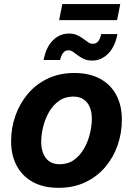

<svg xmlns="http://www.w3.org/2000/svg" viewBox="-20 -906 650 937"><path d="M266.1 10.7Q192.9 10.7 141.1 -17.3Q89.4 -45.4 61.8 -96.7Q34.2 -147.9 34.2 -216.3Q34.2 -282.2 55.4 -342Q76.7 -401.9 116.5 -448.7Q156.2 -495.6 213.4 -522.7Q270.5 -549.8 343.3 -549.8Q416.5 -549.8 468.3 -521.7Q520 -493.7 547.4 -442.6Q574.7 -391.6 574.7 -322.3Q574.7 -256.8 554 -197Q533.2 -137.2 493.2 -90.3Q453.1 -43.5 396 -16.4Q338.9 10.7 266.1 10.7ZM271.5 -104.5Q312 -104.5 341.6 -126Q371.1 -147.5 390.4 -181.4Q409.7 -215.3 418.9 -253.9Q428.2 -292.5 428.2 -326.2Q428.2 -359.4 418 -383.5Q407.7 -407.7 387.7 -421.1Q367.7 -434.6 337.4 -434.6Q296.9 -434.6 267.3 -413.3Q237.8 -392.1 218.8 -358.4Q199.7 -324.7 190.4 -286.4Q181.2 -248 181.2 -213.4Q181.2 -164.6 203.9 -134.5Q226.6 -104.5 271.5 -104.5ZM430.7 -610.4Q407.2 -610.4 390.4 -617.9Q373.5 -625.5 360.4 -635.5Q347.2 -645.5 336.2 -653.1Q325.2 -660.6 313.5 -660.6Q297.9 -660.6 287.8 -647.5Q277.8 -634.3 273.4 -613.3H192.9Q204.6 -675.8 238 -709Q271.5 -742.2 315.9 -742.2Q339.8 -742.2 356.4 -734.6Q373 -727.1 385.7 -717.3Q398.4 -707.5 409.7 -700Q420.9 -692.4 433.1 -692.4Q450.2 -692.4 459.5 -704.6Q468.8 -716.8 474.1 -739.7H553.2Q541.5 -677.7 507.6 -644Q473.6 -610.4 430.7 -610.4ZM566.9 -886.2 551.3 -807.6H268.6L284.2 -886.2Z"/></svg>

Font: Inter 16pt
Style: Bold Italic
Weight: 700
Italic angle: -9.3988°
Version: Version 4.001;git-66647c0bb